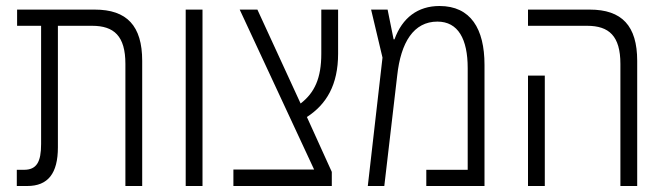

<svg xmlns="http://www.w3.org/2000/svg" viewBox="-20 -620 2214 640"><path d="M36 0H71C140 0 173 -42 173 -129V-534H287C360 -534 398 -500 398 -407V0H454V-417C454 -534 403 -588 296 -588H37V-534H117V-140C117 -80 102 -54 60 -54H36Z M599 0H655V-588H599Z M758 0H1086V-47L1003 -230C1068 -272 1107 -337 1107 -441V-588H1051V-441C1051 -360 1029 -311 982 -275L838 -588H779L1027 -55H758Z M1445 -600C1373 -600 1321 -561 1295 -489H1292L1272 -588H1217L1255 -428L1206 0H1261L1304 -368C1316 -479 1359 -548 1438 -548C1507 -548 1539 -490 1539 -393V-54H1401V0H1595V-404C1595 -524 1549 -600 1445 -600Z M2048 0H2104V-417C2104 -534 2053 -588 1946 -588H1740V-534H1937C2010 -534 2048 -500 2048 -407ZM1740 0H1796V-368H1740Z"/></svg>

Font: Noto Sans Hebrew Condensed Light
Style: Regular
Weight: 300
Width: 3
Designer: Monotype Design Team
Foundry: Monotype Imaging Inc.
Version: Version 2.004